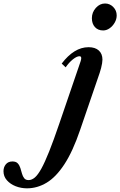

<svg xmlns="http://www.w3.org/2000/svg" viewBox="-278 -798 672 1072"><path d="M-127.5 253.5Q-160.5 253.5 -190.5 241.8Q-220.5 230 -239.5 208.5Q-258.5 187 -258.5 158Q-258.5 135.5 -245.5 119.5Q-232.5 103.5 -208.5 103.5Q-188.5 103.5 -178.8 114.2Q-169 125 -164.2 140.5Q-159.5 156 -155.2 171.5Q-151 187 -142.5 197.5Q-134 208 -117 207.5Q-100 207 -83.2 192.8Q-66.5 178.5 -47.2 143.8Q-28 109 -3.5 47.8Q21 -13.5 53 -107.5L172 -455.5Q173.5 -460 174.2 -463.5Q175 -467 175.2 -469.5Q175.5 -472 175.5 -474Q175.5 -484 165.5 -484Q151 -484 129.2 -466.8Q107.5 -449.5 88.5 -422L66.5 -443Q100.5 -488 138 -511.2Q175.5 -534.5 216.5 -534.5Q253.5 -534.5 273.8 -516Q294 -497.5 294 -465Q294 -456.5 292 -444.2Q290 -432 286.5 -418.2Q283 -404.5 278.5 -391L169.5 -73Q128.5 47.5 81.5 119.2Q34.5 191 -17.8 222.2Q-70 253.5 -127.5 253.5ZM298 -628Q269 -628 252 -646.8Q235 -665.5 235 -696.5Q235 -729 257 -753.8Q279 -778.5 308.5 -778.5Q335 -778.5 354.2 -759Q373.5 -739.5 373.5 -712Q373.5 -691 362.5 -671.8Q351.5 -652.5 334.2 -640.2Q317 -628 298 -628Z"/></svg>

Font: Libre Caslon Condensed
Style: Italic
Weight: 400
Italic angle: -22.583°
Designer: Pablo Impallari, Rodrigo Fuenzalida, Katja Schimmel, Ertekin Erdin
Foundry: Pablo Impallari, Rodrigo Fuenzalida
Version: Version 2.000;gftools[0.9.33]